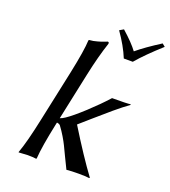

<svg xmlns="http://www.w3.org/2000/svg" viewBox="-143 -892 888 1000"><g transform="rotate(20 301.5 -392.0)"><path d="M422.9 -644Q397.9 -705.6 349.6 -773.9L372.1 -787.1Q431.6 -734.4 459 -696.8Q504.9 -735.4 586.4 -787.1L602.5 -773.9Q519.5 -699.2 472.7 -644ZM127.4 -200.2 187.5 -481.9Q215.3 -613.8 217.3 -669.9L220.2 -672.9Q231.9 -673.8 242.2 -675.5Q252.4 -677.2 263.9 -680.7Q275.4 -684.1 280.3 -685.5Q285.2 -687 298.8 -692.1Q312.5 -697.3 314.5 -698.2Q323.2 -698.2 321.3 -688Q294.4 -607.9 271.5 -500L215.8 -237.8Q226.1 -240.2 243.7 -252Q277.3 -274.4 335 -327.6Q392.6 -380.9 436 -429.2Q518.1 -429.2 537.6 -432.1L539.1 -429.2Q504.9 -404.8 461.7 -368.4Q418.5 -332 369.9 -289.1Q321.3 -246.1 311.5 -237.8Q401.4 -91.8 469.2 0L466.3 2.9Q452.1 0 407.2 0Q366.7 0 340.3 2.9Q326.2 -24.9 309.6 -60.1Q293 -95.2 284.4 -112.8Q275.9 -130.4 261.5 -154.5Q247.1 -178.7 229 -203.1Q222.7 -210 210 -211.4Q209.5 -209.5 208.7 -205.6Q208 -201.7 207.5 -200.2Q179.2 -67.4 174.8 0L172.4 2.9Q159.2 0 125 0L75.2 2.9V0Q98.6 -63.5 127.4 -200.2Z"/></g></svg>

Font: Linux Biolinum O
Style: Italic
Weight: 400
Italic angle: -12°
Designer: Philipp H. Poll
Foundry: Philipp H. Poll
Version: Version 1.1.3